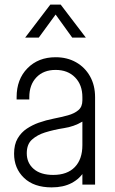

<svg xmlns="http://www.w3.org/2000/svg" viewBox="-20 -800 499 832"><path d="M204 12Q127 12 84 -29.2Q41 -70.5 41 -134Q41 -174 56.5 -200.2Q72 -226.5 96.2 -242.5Q120.5 -258.5 147 -268Q179.5 -279.5 212.8 -286Q246 -292.5 274.2 -300.2Q302.5 -308 319.8 -322.8Q337 -337.5 337 -365V-379Q337 -432.5 305.2 -464.8Q273.5 -497 221 -497Q168.5 -497 137.8 -464.8Q107 -432.5 107 -379V-369H52V-379Q52 -456.5 99 -504.2Q146 -552 221 -552Q271 -552 309.5 -530.2Q348 -508.5 370 -469.5Q392 -430.5 392 -379V0H337V-71L346 -59Q326 -25.5 290.2 -6.8Q254.5 12 204 12ZM210.5 -42Q271.5 -42 304.2 -76Q337 -110 337 -171V-273Q301 -251.5 257.2 -244.8Q213.5 -238 175 -226Q141.5 -215.5 118.8 -195.2Q96 -175 96 -136Q96 -94 126 -68Q156 -42 210.5 -42ZM89 -637 198 -780H243L352 -637H293L221 -737L148 -637Z"/></svg>

Font: Mohave Light
Style: Regular
Weight: 300
Designer: Gumpita Rahayu
Foundry: Tokotype
Version: Version 2.003